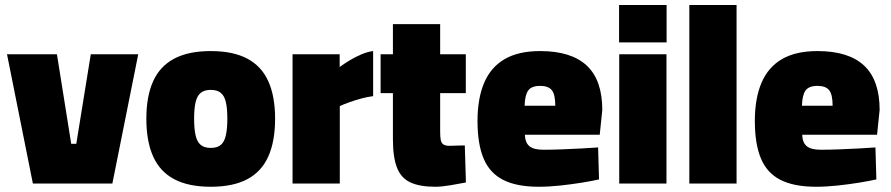

<svg xmlns="http://www.w3.org/2000/svg" viewBox="-20 -714 3465 747"><path d="M107.9 0 7.3 -502.8H201.5L257.1 -154.4H276.8L333.2 -502.8H517.8L417.2 0Z M799.9 12.6Q713.4 12.6 657.9 -16.8Q602.3 -46.1 575.9 -105.1Q549.4 -164 549.4 -252.1Q549.4 -339.6 575.9 -398.1Q602.3 -456.5 657.9 -485.9Q713.4 -515.3 799.9 -515.3Q886.9 -515.3 942.1 -485.9Q997.4 -456.5 1023.8 -398.1Q1050.3 -339.6 1050.3 -252.1Q1050.3 -164 1023.8 -105.1Q997.4 -46.1 942.1 -16.8Q886.9 12.6 799.9 12.6ZM799.9 -138.5Q825.2 -138.5 839.1 -150.3Q853 -162 858.7 -187.5Q864.5 -213 864.5 -252.1Q864.5 -292.3 858.7 -316.7Q853 -341.2 839.1 -352.7Q825.2 -364.3 799.9 -364.3Q775 -364.3 760.9 -352.7Q746.7 -341.2 741 -316.5Q735.2 -291.7 735.2 -252.1Q735.2 -213 741 -187.5Q746.7 -162 760.9 -150.3Q775 -138.5 799.9 -138.5Z M1118.2 0V-502.8H1301.5V-453.1Q1317.3 -465.2 1339.6 -478.7Q1361.9 -492.3 1386.6 -502.7Q1411.3 -513.1 1431.7 -515.3V-339.9Q1409.6 -337.3 1385.2 -330.6Q1360.8 -323.9 1339.1 -316.1Q1317.4 -308.4 1302 -301.3V0Z M1674.1 12.6Q1614.1 12.6 1577.7 -3.8Q1541.2 -20.2 1525 -60.6Q1508.7 -101 1508.7 -172.5V-351.7H1460.8V-502.8H1508.7V-620.2H1692.5V-502.8H1792.3V-351.7H1692.5V-202.6Q1692.5 -182.4 1694.6 -170.3Q1696.6 -158.3 1704.5 -152.5Q1712.4 -146.7 1729.6 -146.7Q1735.1 -146.7 1746.9 -147.2Q1758.7 -147.7 1770.8 -147.9Q1782.8 -148.2 1788.4 -148.2L1792.7 -4.1Q1767.4 1 1732.4 6.8Q1697.5 12.6 1674.1 12.6Z M2076.1 12.6Q1990 12.6 1937.5 -14.2Q1885 -41 1861.4 -97.6Q1837.8 -154.1 1837.8 -243Q1837.8 -331.4 1863.9 -392.3Q1890 -453.1 1943.7 -484.2Q1997.4 -515.3 2081.5 -515.3Q2202.6 -515.3 2262.9 -458.8Q2323.3 -402.3 2323.3 -286L2313.3 -189.7H2022.1Q2023.1 -159.1 2039.7 -145.3Q2056.3 -131.4 2094.3 -131.4Q2126.5 -131.4 2165.7 -132.9Q2204.9 -134.4 2242.7 -136.4Q2280.5 -138.4 2307 -140.4L2310.6 -16Q2284.4 -10 2244.5 -3.5Q2204.7 3 2160.4 7.8Q2116.1 12.6 2076.1 12.6ZM2021.1 -302.7H2140.4Q2140.4 -346 2127 -363Q2113.6 -379.9 2081.5 -379.9Q2047.9 -379.9 2035 -361.8Q2022.1 -343.7 2021.1 -302.7Z M2389.2 0V-502.8H2573V0ZM2388.6 -549.1V-694.5H2573.5V-549.1Z M2661.9 0V-694.5H2845.7V0Z M3155.1 12.6Q3069 12.6 3016.5 -14.2Q2964 -41 2940.4 -97.6Q2916.8 -154.1 2916.8 -243Q2916.8 -331.4 2942.9 -392.3Q2969 -453.1 3022.7 -484.2Q3076.4 -515.3 3160.5 -515.3Q3281.6 -515.3 3341.9 -458.8Q3402.3 -402.3 3402.3 -286L3392.3 -189.7H3101.1Q3102.1 -159.1 3118.7 -145.3Q3135.3 -131.4 3173.3 -131.4Q3205.5 -131.4 3244.7 -132.9Q3283.9 -134.4 3321.7 -136.4Q3359.5 -138.4 3386 -140.4L3389.6 -16Q3363.4 -10 3323.5 -3.5Q3283.7 3 3239.4 7.8Q3195.1 12.6 3155.1 12.6ZM3100.1 -302.7H3219.4Q3219.4 -346 3206 -363Q3192.6 -379.9 3160.5 -379.9Q3126.9 -379.9 3114 -361.8Q3101.1 -343.7 3100.1 -302.7Z"/></svg>

Font: TitilliumWeb ExtraLight
Style: Regular
Weight: 400
Designer: Mohamed Gaber, Accademia di Belle Arti di Urbino and others
Foundry: Kief Type Foundry, Accademia di Belle Arti di Urbino and others
Version: Version 3.000; ttfautohint (v1.8.2)